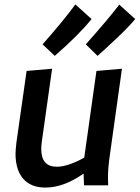

<svg xmlns="http://www.w3.org/2000/svg" viewBox="-20 -836 630 866"><path d="M185 10Q267 10 357 -53L359 0H468L467 -34Q467 -78 475 -133L530 -526L415 -516L360 -125Q286 -84 236 -84Q166 -84 166 -164Q166 -180 169 -200L215 -526L100 -516L54 -193Q50 -157 50 -143Q50 -70 84.5 -30Q119 10 185 10ZM227 -584Q334 -677 393 -750L320 -816Q265 -741 172 -636ZM420 -584Q442 -603 507 -664Q557 -711 590 -750L518 -815Q465 -746 367 -636Z"/></svg>

Font: Brisa Sans Medium
Style: Italic
Weight: 600
Italic angle: -8°
Designer: Dalton Maag Ltd
Foundry: Dalton Maag Ltd
Version: Version 1.101;July 10, 2019;FontCreator 11.5.0.2425 64-bit